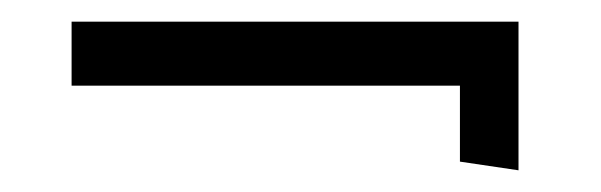

<svg xmlns="http://www.w3.org/2000/svg" viewBox="-20 -360 554 177"><path d="M458 -203V-340H46V-281H404V-211Z"/></svg>

Font: Bluebird
Style: LiNrw
Weight: 300
Designer: Jasper
Foundry: Cannot Into Space Fonts
Version: Version 0.98